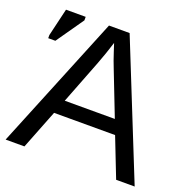

<svg xmlns="http://www.w3.org/2000/svg" viewBox="-123 -808 914 927"><g transform="rotate(20 333.5 -344.5)"><path d="M569.8 0H665L388.7 -688H282.7L2 0H98.6L177.7 -201.2H491.2ZM334.5 -617.7 347.7 -577.1C356.8 -548.8 365.9 -523.4 375 -501L463.4 -273.9H206.1L293.9 -500C309.9 -542.3 321.9 -577 330.1 -604ZM27.8 -530.3H64.5L162.6 -670.9V-689H61.5L27.8 -546.4Z"/></g></svg>

Font: Arimo
Style: Regular
Weight: 400
Designer: Steve Matteson
Foundry: Monotype Imaging Inc.
Version: Version 1.32